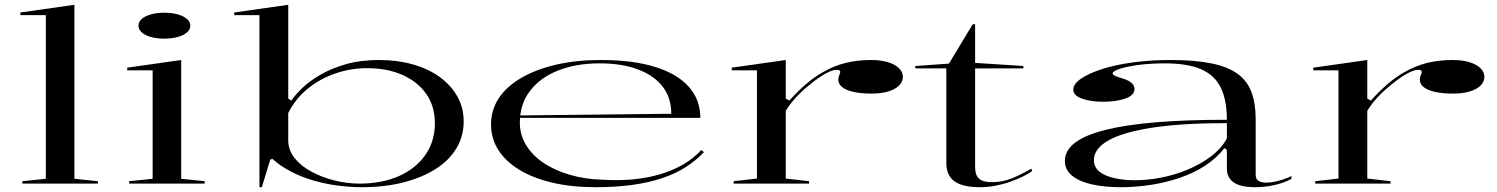

<svg xmlns="http://www.w3.org/2000/svg" viewBox="-20 -765 6237 800"><path d="M290 -20 388 -10V0H73V-10L171 -20V-702H65V-713L290 -745Z M664 -604Q633 -604 608.5 -611Q584 -618 570.5 -630Q557 -642 557 -658Q557 -674 570.5 -686Q584 -698 608.5 -705Q633 -712 664 -712Q697 -712 721 -705Q745 -698 759 -686Q773 -674 773 -658Q773 -642 759 -630Q745 -618 721 -611Q697 -604 664 -604ZM518 0V-10L616 -20V-472H510V-483L735 -515V-20L833 -10V0Z M1061 15V-702H956V-713L1181 -745V-354L1194 -346Q1210 -370 1241 -399.5Q1272 -429 1317.5 -455Q1363 -481 1423 -498Q1483 -515 1558 -515Q1636 -515 1701 -496.5Q1766 -478 1813 -443.5Q1860 -409 1886 -362.5Q1912 -316 1912 -259Q1912 -198 1882 -147.5Q1852 -97 1795.5 -61Q1739 -25 1661 -5Q1583 15 1488 15Q1441 15 1389.5 8.5Q1338 2 1287.5 -12.5Q1237 -27 1192.5 -50Q1148 -73 1115 -103L1106 -100L1071 15ZM1478 0Q1571 0 1641.5 -31Q1712 -62 1752 -119Q1792 -176 1792 -252Q1792 -322 1756.5 -373Q1721 -424 1657.5 -452.5Q1594 -481 1509 -481Q1443 -481 1379 -459.5Q1315 -438 1263.5 -396.5Q1212 -355 1181 -294V-180Q1181 -140 1207.5 -106.5Q1234 -73 1278 -49.5Q1322 -26 1374 -13Q1426 0 1478 0Z M2484 -515Q2616 -515 2708.5 -486.5Q2801 -458 2849.5 -404Q2898 -350 2898 -274H2145V-284L2777 -291Q2777 -357 2741.5 -403.5Q2706 -450 2639 -475.5Q2572 -501 2478 -501Q2381 -501 2306 -471.5Q2231 -442 2188.5 -386.5Q2146 -331 2146 -254Q2146 -204 2171.5 -161.5Q2197 -119 2243 -87.5Q2289 -56 2353 -37Q2417 -18 2494 -16Q2561 -12 2621 -18Q2681 -24 2732.5 -39.5Q2784 -55 2827 -80Q2870 -105 2902 -140L2913 -131Q2880 -96 2837 -68.5Q2794 -41 2738.5 -22.5Q2683 -4 2614.5 5.5Q2546 15 2461 15Q2361 15 2281 -4Q2201 -23 2144 -57.5Q2087 -92 2056.5 -140Q2026 -188 2026 -246Q2026 -307 2058.5 -356Q2091 -405 2152 -440.5Q2213 -476 2297 -495.5Q2381 -515 2484 -515Z M3037 0V-10L3134 -21V-472H3029V-483L3254 -515V-354L3269 -346Q3304 -385 3339 -415Q3374 -445 3410 -465Q3455 -491 3504 -503Q3553 -515 3610 -515Q3650 -515 3679.5 -506Q3709 -497 3725.5 -481Q3742 -465 3742 -445Q3742 -424 3725.5 -408Q3709 -392 3679.5 -383.5Q3650 -375 3612 -375Q3568 -375 3536.5 -382Q3505 -389 3489 -402Q3473 -415 3473 -433Q3473 -441 3475 -446.5Q3477 -452 3479 -457Q3481 -462 3481 -466Q3481 -474 3465 -474Q3448 -474 3419 -458Q3390 -442 3355 -413Q3322 -387 3296 -358.5Q3270 -330 3254 -303V-21L3351 -10V0Z M4064 15Q3991 15 3957 -9.5Q3923 -34 3923 -86V-480H3794V-490L3934 -500L4033 -664H4043V-503L4244 -490V-480H4043V-69Q4043 -35 4059.5 -20.5Q4076 -6 4112 -6Q4158 -6 4196.5 -22Q4235 -38 4277 -62L4281 -53Q4266 -41 4242 -29.5Q4218 -18 4188.5 -7.5Q4159 3 4127 9Q4095 15 4064 15Z M4857 -515Q4958 -515 5027 -501Q5096 -487 5136.5 -457.5Q5177 -428 5194.5 -381Q5212 -334 5212 -269V-37Q5212 -18 5224.5 -11Q5237 -4 5255 -4Q5278 -4 5306.5 -11.5Q5335 -19 5361 -31V-20Q5342 -9 5316.5 -1Q5291 7 5264 11Q5237 15 5209 15Q5150 15 5121 -4.5Q5092 -24 5092 -63Q5092 -90 5092 -103Q5092 -116 5092 -124Q5092 -132 5092 -140L5082 -148Q5048 -105 5001 -74.5Q4954 -44 4897 -24.5Q4840 -5 4777 5Q4714 15 4649 15Q4583 15 4530.5 3.5Q4478 -8 4447.5 -32.5Q4417 -57 4417 -95Q4417 -181 4585 -223.5Q4753 -266 5092 -266Q5092 -347 5067 -399Q5042 -451 4985.5 -476Q4929 -501 4835 -501Q4771 -501 4721 -494Q4671 -487 4643.5 -477.5Q4616 -468 4616 -459Q4616 -454 4626 -449Q4636 -444 4661 -437Q4707 -422 4707 -394Q4707 -368 4669 -354.5Q4631 -341 4575 -341Q4525 -341 4488.5 -354Q4452 -367 4452 -392Q4452 -415 4484 -437Q4516 -459 4571.5 -477Q4627 -495 4700.5 -505Q4774 -515 4857 -515ZM5092 -252Q4907 -252 4784 -233.5Q4661 -215 4599.5 -180.5Q4538 -146 4538 -98Q4538 -68 4561.5 -49.5Q4585 -31 4624.5 -22.5Q4664 -14 4710 -14Q4761 -14 4818 -25Q4875 -36 4929 -58.5Q4983 -81 5026 -113.5Q5069 -146 5092 -188Z M5460 0V-10L5557 -21V-472H5452V-483L5677 -515V-354L5692 -346Q5727 -385 5762 -415Q5797 -445 5833 -465Q5878 -491 5927 -503Q5976 -515 6033 -515Q6073 -515 6102.5 -506Q6132 -497 6148.5 -481Q6165 -465 6165 -445Q6165 -424 6148.5 -408Q6132 -392 6102.5 -383.5Q6073 -375 6035 -375Q5991 -375 5959.5 -382Q5928 -389 5912 -402Q5896 -415 5896 -433Q5896 -441 5898 -446.5Q5900 -452 5902 -457Q5904 -462 5904 -466Q5904 -474 5888 -474Q5871 -474 5842 -458Q5813 -442 5778 -413Q5745 -387 5719 -358.5Q5693 -330 5677 -303V-21L5774 -10V0Z"/></svg>

Font: Kalnia Expanded Light
Style: Regular
Weight: 300
Width: 7
Designer: Frida Medrano
Foundry: Frida Medrano
Version: Version 1.105